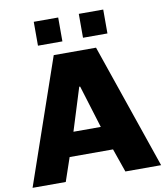

<svg xmlns="http://www.w3.org/2000/svg" viewBox="-96 -960 894 1037"><g transform="rotate(-10 350.5 -441.0)"><path d="M-2 0 235 -686H467L703 0H507L462 -129H224L180 0ZM268 -260H418L346 -494H341ZM160 -751V-882H294V-751ZM407 -751V-882H541V-751Z"/></g></svg>

Font: Chivo Medium ExtraBold
Style: Regular
Weight: 800
Version: Version 2.002